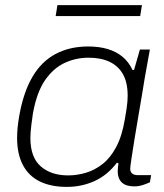

<svg xmlns="http://www.w3.org/2000/svg" viewBox="-20 -720 644 752"><path d="M242 12Q179 12 135.5 -9.5Q92 -31 69.5 -74Q47 -117 47 -180Q47 -199 49 -220Q51 -241 55 -264Q71 -357 106.5 -418Q142 -479 197.5 -508.5Q253 -538 325 -538Q368 -538 401.5 -528Q435 -518 459.5 -498Q484 -478 499 -446H505L528 -526H567L547 -415Q543 -389 536 -348Q529 -307 521 -260Q513 -213 506 -170Q499 -127 494.5 -96.5Q490 -66 490 -59Q490 -47 497.5 -40.5Q505 -34 520 -34H572L567 -6Q556 -1 540 4.5Q524 10 506 10Q473 10 457 -5.5Q441 -21 441 -49Q441 -56 442 -64Q443 -72 444 -80L438 -83Q401 -34 350.5 -11Q300 12 242 12ZM247 -33Q281 -33 315.5 -43Q350 -53 381 -77Q412 -101 435 -144Q458 -187 469 -253Q473 -276 475.5 -292.5Q478 -309 479 -321.5Q480 -334 480 -345Q480 -397 461.5 -429.5Q443 -462 409 -478Q375 -494 327 -494Q277 -494 233 -473.5Q189 -453 156.5 -406Q124 -359 109 -276Q105 -250 103 -232.5Q101 -215 100 -203Q99 -191 99 -180Q99 -104 139.5 -68.5Q180 -33 247 -33ZM198 -657 205 -700H536L529 -657Z"/></svg>

Font: Archivo SemiExpanded Thin
Style: Italic
Weight: 250
Width: 6
Italic angle: -10°
Designer: Hector Gatti
Foundry: Omnibus-Type
Version: Version 2.001